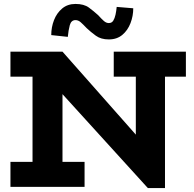

<svg xmlns="http://www.w3.org/2000/svg" viewBox="-20 -948 983 974"><path d="M730 6 101 -686H297L669 -265V-669H817V6ZM33 0V-127H409V0ZM145 -15V-686H297V-15ZM33 -559V-686H297L294 -559ZM557 -559V-686H923V-559ZM532 -748Q492 -748 466 -767Q440 -786 420 -805Q401 -825 389 -835.5Q377 -846 363 -846Q341 -846 334 -820Q327 -794 324 -761L240 -770Q240 -810 254 -846Q268 -882 295.5 -905Q323 -928 363 -928Q406 -928 431 -909.5Q456 -891 478 -871Q495 -852 507 -841.5Q519 -831 532 -831Q547 -831 554.5 -843Q562 -855 566 -873.5Q570 -892 572 -913L656 -906Q656 -867 642 -830.5Q628 -794 600.5 -771Q573 -748 532 -748Z"/></svg>

Font: BioRhyme ExtraBold
Style: Regular
Weight: 800
Designer: Aoife Mooney
Foundry: Aoife Mooney Type
Version: Version 1.600;gftools[0.9.33]